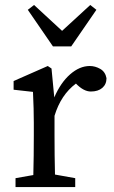

<svg xmlns="http://www.w3.org/2000/svg" viewBox="-20 -759 463 779"><path d="M201.2 -210Q201.2 -127 203.1 -50.8L285.2 -36.1V0H43V-36.1L115.2 -48.8Q117.2 -125 117.2 -210V-261.2Q117.2 -315.4 113.8 -386.2L35.2 -395V-430.2L173.8 -491.2L189 -481L200.2 -363.8Q226.1 -423.8 264.6 -457.5Q303.2 -491.2 344.2 -491.2Q366.2 -491.2 386.7 -479.5Q407.2 -467.8 412.1 -441.9Q412.1 -417 395 -402.3Q377.9 -387.7 348.6 -387.7Q319.3 -387.7 288.1 -419.9Q227.1 -374.5 201.2 -289.1ZM371.1 -719.2 269 -570.8H194.8L92.8 -719.2L118.2 -738.8L231.9 -633.8L346.2 -738.8Z"/></svg>

Font: SourceSerifPro-Regular
Style: Regular
Weight: 400
Designer: Frank Grießhammer
Foundry: Adobe Systems Incorporated
Version: Version 1.014;PS Version 1.0;hotconv 1.0.73;makeotf.lib2.5.5